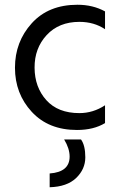

<svg xmlns="http://www.w3.org/2000/svg" viewBox="-20 -536 511 808"><path d="M321 51Q339 76 339 126Q339 176 300.5 213Q262 250 189 252V194Q273 188 273 123Q273 89 250 51ZM304 11Q184 11 113.5 -65.5Q43 -142 43 -251Q43 -360 113.5 -438Q184 -516 306 -516Q371 -516 422 -488V-413Q376 -444 314 -444Q228 -444 176.5 -388.5Q125 -333 125.5 -251Q126 -169 175 -114.5Q224 -60 314 -60Q372 -60 422 -93V-18Q374 11 304 11Z"/></svg>

Font: Hind Mysuru
Style: Regular
Weight: 400
Designer: Manushi Parikh, Hitesh Malaviya
Foundry: Indian Type Foundry
Version: Version 0.703;PS 1.0;hotconv 1.0.86;makeotf.lib2.5.63406